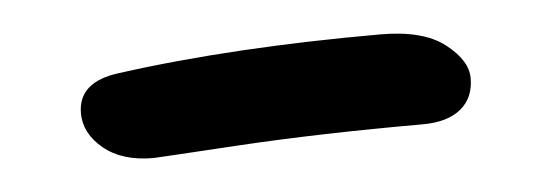

<svg xmlns="http://www.w3.org/2000/svg" viewBox="-25 -763 531 184"><g transform="rotate(-5 240.5 -671.5)"><path d="M117.2 -622.1Q87.4 -622.1 69.6 -636.7Q51.8 -651.4 51.8 -670.9Q51.8 -701.2 91.8 -706.1Q203.1 -721.2 344.2 -721.2Q385.3 -721.2 406 -705.1Q426.8 -689 426.8 -671.9Q426.8 -652.8 413.8 -642.3Q400.9 -631.8 377 -631.8Q278.8 -631.8 199.2 -627Q119.6 -622.1 117.2 -622.1Z"/></g></svg>

Font: Shantell Sans Bouncy
Style: Regular
Weight: 400
Designer: Stephen Nixon, Anya Danilova, Shantell Martin
Foundry: Arrow Type
Version: Version 1.006;[9816181b4]